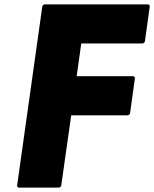

<svg xmlns="http://www.w3.org/2000/svg" viewBox="-20 -852 706 879"><path d="M666 -825 660 -832H182L174 -825L58 0L64 7H252L260 0L306 -324H567L575 -331L598 -496L592 -503H331L352 -653H635L643 -660Z"/></svg>

Font: Hussar Woodtype
Style: BlkObl
Weight: 900
Foundry: Cannot Into Space Fonts
Version: Version 1.07